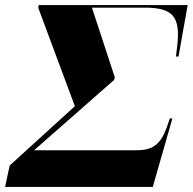

<svg xmlns="http://www.w3.org/2000/svg" viewBox="-57 -734 757 754"><path d="M-37 0H543L620 -269H610L598 -234C573 -166 543 -144 479 -144H77L391 -420L394 -430L304 -704H511C623 -704 652 -668 639 -554L634 -512H644L680 -714H95L93 -704L237 -317L-19 -84Z"/></svg>

Font: Noto Serif Display Black
Style: Italic
Weight: 900
Italic angle: -12°
Designer: Monotype Design Team
Foundry: Monotype Imaging Inc.
Version: Version 2.009